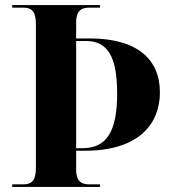

<svg xmlns="http://www.w3.org/2000/svg" viewBox="-20 -734 678 754"><path d="M28 0H373V-10H332C304 -10 279 -17 279 -70V-142H313C529 -142 608 -251 608 -371C608 -502 518 -583 333 -583H279V-644C279 -697 304 -704 332 -704H373V-714H28V-704H70C99 -704 121 -696 121 -639V-75C121 -18 99 -10 70 -10H28ZM303 -152H279V-573H318C403 -573 440 -511 440 -367C440 -217 399 -152 303 -152Z"/></svg>

Font: Noto Serif Display
Style: Bold
Weight: 700
Designer: Monotype Design Team
Foundry: Monotype Imaging Inc.
Version: Version 2.009